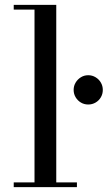

<svg xmlns="http://www.w3.org/2000/svg" viewBox="-20 -770 443 790"><path d="M211.5 -750V-19.5H296.5V0H36.5V-19.5H122V-730.5H36.5V-750ZM343 -340Q326.5 -340 313 -348Q299.5 -356 291.2 -369.8Q283 -383.5 283 -400Q283 -416.5 291.2 -430.2Q299.5 -444 313 -452.2Q326.5 -460.5 343 -460.5Q359.5 -460.5 373.2 -452.2Q387 -444 395 -430.2Q403 -416.5 403 -400Q403 -383.5 395 -369.8Q387 -356 373.2 -348Q359.5 -340 343 -340Z"/></svg>

Font: Bodoni Moda
Style: Regular
Weight: 400
Designer: Owen Earl
Foundry: indestructible type
Version: Version 2.005